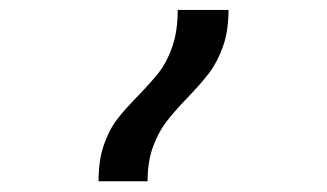

<svg xmlns="http://www.w3.org/2000/svg" viewBox="-20 -834 640 376"><path d="M250.5 -646.5Q276.5 -673.5 291.8 -693Q307 -712.5 317.5 -742.8Q328 -773 328 -814.5H427.5Q427.5 -773 416.5 -742.5Q405.5 -712 389.5 -691Q373.5 -670 347 -642.5Q321 -615.5 305.5 -595.2Q290 -575 279.5 -546.2Q269 -517.5 269 -479H173Q173 -520.5 183.5 -550.5Q194 -580.5 209.2 -600.2Q224.5 -620 250.5 -646.5Z"/></svg>

Font: JuliaMono Medium
Style: Italic
Weight: 500
Italic angle: -9°
Monospace: yes
Designer: cormullion
Foundry: corm
Version: Version 0.054; ttfautohint (v1.8.4)